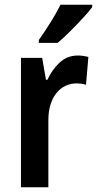

<svg xmlns="http://www.w3.org/2000/svg" viewBox="-20 -786 407 806"><path d="M307 -553Q316 -553 327.5 -551.5Q339 -550 351 -547L341 -430Q333 -433 321.5 -434.5Q310 -436 303 -436Q249 -436 216 -394Q183 -352 183 -280V0H68V-543H157L173 -451H179Q198 -493 230 -523Q262 -553 307 -553ZM367 -756Q353 -737 327.5 -709.5Q302 -682 273.5 -653.5Q245 -625 222 -606H143V-618Q169 -655 193 -693.5Q217 -732 234 -766H367Z"/></svg>

Font: Noto Sans Sinhala Condensed SemiBold
Style: Regular
Weight: 600
Width: 3
Designer: Jelle Bosma - Monotype Design Team
Foundry: Monotype Imaging Inc.
Version: Version 2.006; ttfautohint (v1.8.4.7-5d5b)